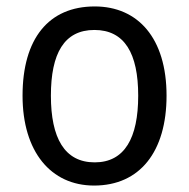

<svg xmlns="http://www.w3.org/2000/svg" viewBox="-20 -566 586 596"><path d="M497 -269C497 -448 408 -546 274 -546C131 -546 50 -446 50 -269C50 -95 138 10 272 10C414 10 497 -95 497 -269ZM138 -269C138 -400 179 -473 273 -473C367 -473 409 -400 409 -269C409 -138 367 -62 274 -62C180 -62 138 -138 138 -269Z"/></svg>

Font: Noto Sans Lao SemiCondensed
Style: Regular
Weight: 400
Width: 4
Designer: Monotype Design Team
Foundry: Monotype Imaging Inc.
Version: Version 2.004